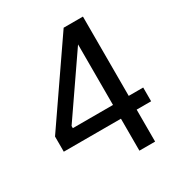

<svg xmlns="http://www.w3.org/2000/svg" viewBox="-166 -815 872 931"><g transform="rotate(-30 270.0 -350.0)"><path d="M345 0V-595L120 -268V-256H514V-179H25V-264L325 -700H433V0Z"/></g></svg>

Font: Phudu
Style: Regular
Weight: 400
Version: Version 1.005;gftools[0.9.23]